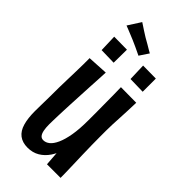

<svg xmlns="http://www.w3.org/2000/svg" viewBox="-263 -884 949 949"><g transform="rotate(45 211.0 -410.0)"><path d="M153 10Q117 10 94 -7.5Q71 -25 61 -59.5Q51 -94 51 -143Q51 -157 51.5 -182Q52 -207 52.5 -240.5Q53 -274 53 -311Q54 -343 54.5 -372Q55 -401 56 -427Q57 -453 57 -476.5Q57 -500 57 -520L164 -526Q163 -501 161.5 -475.5Q160 -450 158.5 -422.5Q157 -395 155.5 -363.5Q154 -332 152 -294Q151 -271 150 -249.5Q149 -228 148.5 -209.5Q148 -191 147.5 -175.5Q147 -160 147 -148Q147 -123 150.5 -106Q154 -89 161.5 -80Q169 -71 182 -71Q199 -71 214.5 -83.5Q230 -96 242.5 -123.5Q255 -151 262.5 -194Q270 -237 270 -298L315 -302Q315 -251 309 -204Q303 -157 291.5 -118Q280 -79 261 -50.5Q242 -22 215 -6Q188 10 153 10ZM279 0 271 -109Q271 -158 270.5 -205Q270 -252 270 -298Q270 -325 270 -356.5Q270 -388 269.5 -419Q269 -450 269 -478.5Q269 -507 268 -528L376 -527Q375 -497 374 -470Q373 -443 371.5 -417.5Q370 -392 369 -368.5Q368 -345 368 -324Q368 -303 368 -283Q368 -257 368.5 -224Q369 -191 370 -156.5Q371 -122 372 -91Q373 -60 373.5 -36Q374 -12 374 0ZM219 -699Q220 -699 207 -705Q194 -711 176.5 -719.5Q159 -728 144 -734Q129 -740 116 -745.5Q103 -751 91.5 -755.5Q80 -760 72 -763L115 -830Q120 -827 129.5 -820.5Q139 -814 151.5 -806Q164 -798 180 -788Q198 -778 211.5 -770Q225 -762 235 -756Q245 -750 251 -747ZM71 -590 68 -681 158 -680 157 -588ZM273 -590 270 -681 360 -680V-588Z"/></g></svg>

Font: Truculenta
Style: Bold
Weight: 700
Designer: Ivan Castro, Eva Sanz & Omnibus-Type Team
Foundry: Omnibus-Type
Version: Version 1.002